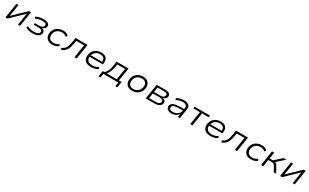

<svg xmlns="http://www.w3.org/2000/svg" viewBox="470 -2937 8859 5505"><g transform="rotate(30 4899.5 -185.0)"><path d="M72 0 150 -494H219L156 -99H157L567 -494H634L556 0H488L550 -396L139 0Z M969 8Q894 8 830 -9Q766 -26 733 -56L763 -107Q799 -77 854 -64Q909 -51 973 -51Q1061 -51 1104 -73.5Q1147 -96 1156 -136Q1165 -181 1133.5 -202Q1102 -223 1035 -223H877L886 -280H1036Q1091 -280 1127 -300Q1163 -320 1172 -358Q1181 -399 1148.5 -421Q1116 -443 1041 -443Q980 -443 923 -430Q866 -417 821 -389L799 -442Q844 -472 909.5 -487.5Q975 -503 1047 -503Q1162 -503 1209 -464Q1256 -425 1242 -353Q1238 -336 1224 -317.5Q1210 -299 1188 -283.5Q1166 -268 1136 -258L1135 -254Q1192 -239 1214 -208Q1236 -177 1225 -124Q1217 -85 1184.5 -55Q1152 -25 1098.5 -8.5Q1045 8 969 8Z M1623 8Q1538 8 1481 -26.5Q1424 -61 1400.5 -124Q1377 -187 1393 -272Q1405 -330 1434 -373.5Q1463 -417 1505 -445.5Q1547 -474 1597.5 -488.5Q1648 -503 1703 -503Q1760 -503 1806 -484.5Q1852 -466 1880 -433L1847 -380Q1818 -408 1779 -423.5Q1740 -439 1700 -439Q1657 -439 1619 -428Q1581 -417 1549.5 -394.5Q1518 -372 1496 -338Q1474 -304 1465 -257Q1446 -162 1493 -108.5Q1540 -55 1631 -55Q1675 -55 1720 -70.5Q1765 -86 1801 -113L1827 -60Q1801 -39 1768.5 -23.5Q1736 -8 1699.5 0Q1663 8 1623 8Z M1918 10 1897 -47Q1944 -66 1976 -92Q2008 -118 2029 -155Q2050 -192 2064 -244.5Q2078 -297 2089 -369L2109 -494H2507L2429 0H2356L2425 -433H2169L2158 -367Q2145 -290 2127 -228.5Q2109 -167 2082.5 -121.5Q2056 -76 2015.5 -43.5Q1975 -11 1918 10Z M2905 8Q2811 8 2750 -25Q2689 -58 2665 -121Q2641 -184 2658 -272Q2673 -343 2714.5 -395Q2756 -447 2819.5 -475Q2883 -503 2962 -503Q3041 -503 3091 -473.5Q3141 -444 3161.5 -388.5Q3182 -333 3170 -252L3167 -229H2703L2712 -284H3134L3107 -261Q3117 -323 3101.5 -363.5Q3086 -404 3049.5 -424.5Q3013 -445 2957 -445Q2901 -445 2852.5 -422.5Q2804 -400 2772 -358.5Q2740 -317 2729 -258L2727 -247Q2716 -184 2735 -140.5Q2754 -97 2799 -74.5Q2844 -52 2911 -52Q2960 -52 3011.5 -64.5Q3063 -77 3111 -109L3135 -57Q3090 -23 3028 -7.5Q2966 8 2905 8Z M3226 133 3256 -61H3314Q3351 -97 3376 -139Q3401 -181 3417.5 -232.5Q3434 -284 3443 -347L3467 -494H3862L3793 -61H3882L3852 133H3787L3809 0H3312L3290 133ZM3391 -61H3722L3782 -434H3525L3509 -338Q3494 -256 3466.5 -186.5Q3439 -117 3391 -61Z M4266 8Q4179 8 4123.5 -27.5Q4068 -63 4046.5 -127Q4025 -191 4042 -274Q4054 -328 4081 -370.5Q4108 -413 4148 -442.5Q4188 -472 4237.5 -487.5Q4287 -503 4343 -503Q4430 -503 4485 -467Q4540 -431 4561.5 -368Q4583 -305 4567 -222Q4555 -167 4527.5 -124.5Q4500 -82 4460.5 -52.5Q4421 -23 4372 -7.5Q4323 8 4266 8ZM4269 -54Q4327 -54 4373.5 -75.5Q4420 -97 4452 -137.5Q4484 -178 4495 -235Q4514 -326 4472.5 -383Q4431 -440 4338 -440Q4282 -440 4235 -419Q4188 -398 4156.5 -358Q4125 -318 4113 -261Q4095 -169 4136 -111.5Q4177 -54 4269 -54Z M4716 0 4794 -494H5081Q5146 -494 5187 -478Q5228 -462 5243.5 -430.5Q5259 -399 5250 -353Q5245 -332 5229 -312.5Q5213 -293 5189.5 -277.5Q5166 -262 5138 -254V-252Q5194 -242 5218 -209Q5242 -176 5231 -126Q5218 -66 5160.5 -33Q5103 0 5015 0ZM4795 -55H5017Q5079 -55 5116 -74Q5153 -93 5161 -132Q5171 -179 5139.5 -201.5Q5108 -224 5043 -224H4822ZM4830 -278H5041Q5102 -278 5135.5 -298.5Q5169 -319 5178 -356Q5187 -398 5158 -418.5Q5129 -439 5068 -439H4856Z M5568 8Q5506 8 5463.5 -12.5Q5421 -33 5402.5 -69Q5384 -105 5392 -150Q5403 -200 5442 -229.5Q5481 -259 5553 -272Q5625 -285 5735 -285H5837L5828 -231H5724Q5636 -231 5581.5 -223.5Q5527 -216 5499.5 -197Q5472 -178 5465 -143Q5456 -100 5489 -75.5Q5522 -51 5584 -51Q5639 -51 5687.5 -73Q5736 -95 5769.5 -131.5Q5803 -168 5809 -209L5826 -316Q5837 -382 5801.5 -412Q5766 -442 5690 -442Q5639 -442 5586 -429Q5533 -416 5480 -386L5458 -442Q5494 -461 5534.5 -475Q5575 -489 5617.5 -496Q5660 -503 5700 -503Q5769 -503 5817 -484Q5865 -465 5887 -424Q5909 -383 5898 -315L5848 0H5783L5800 -111Q5778 -79 5744 -51.5Q5710 -24 5666 -8Q5622 8 5568 8Z M6190 0 6259 -434H6042L6052 -494H6558L6548 -434H6332L6263 0Z M6861 8Q6767 8 6706 -25Q6645 -58 6621 -121Q6597 -184 6614 -272Q6629 -343 6670.5 -395Q6712 -447 6775.5 -475Q6839 -503 6918 -503Q6997 -503 7047 -473.5Q7097 -444 7117.5 -388.5Q7138 -333 7126 -252L7123 -229H6659L6668 -284H7090L7063 -261Q7073 -323 7057.5 -363.5Q7042 -404 7005.5 -424.5Q6969 -445 6913 -445Q6857 -445 6808.5 -422.5Q6760 -400 6728 -358.5Q6696 -317 6685 -258L6683 -247Q6672 -184 6691 -140.5Q6710 -97 6755 -74.5Q6800 -52 6867 -52Q6916 -52 6967.5 -64.5Q7019 -77 7067 -109L7091 -57Q7046 -23 6984 -7.5Q6922 8 6861 8Z M7229 10 7208 -47Q7255 -66 7287 -92Q7319 -118 7340 -155Q7361 -192 7375 -244.5Q7389 -297 7400 -369L7420 -494H7818L7740 0H7667L7736 -433H7480L7469 -367Q7456 -290 7438 -228.5Q7420 -167 7393.5 -121.5Q7367 -76 7326.5 -43.5Q7286 -11 7229 10Z M8198 8Q8113 8 8056 -26.5Q7999 -61 7975.5 -124Q7952 -187 7968 -272Q7980 -330 8009 -373.5Q8038 -417 8080 -445.5Q8122 -474 8172.5 -488.5Q8223 -503 8278 -503Q8335 -503 8381 -484.5Q8427 -466 8455 -433L8422 -380Q8393 -408 8354 -423.5Q8315 -439 8275 -439Q8232 -439 8194 -428Q8156 -417 8124.5 -394.5Q8093 -372 8071 -338Q8049 -304 8040 -257Q8021 -162 8068 -108.5Q8115 -55 8206 -55Q8250 -55 8295 -70.5Q8340 -86 8376 -113L8402 -60Q8376 -39 8343.5 -23.5Q8311 -8 8274.5 0Q8238 8 8198 8Z M8534 0 8612 -494H8685L8653 -286H8765L8996 -494H9087L8823 -256L8811 -278Q8847 -274 8867 -263.5Q8887 -253 8902.5 -232Q8918 -211 8938 -175L9034 0H8955L8870 -156Q8855 -182 8841 -197Q8827 -212 8804.5 -219.5Q8782 -227 8742 -227H8643L8607 0Z M9165 0 9243 -494H9312L9249 -99H9250L9660 -494H9727L9649 0H9581L9643 -396L9232 0Z"/></g></svg>

Font: Nunito Sans 7pt SemiExpanded Light
Style: Italic
Weight: 300
Width: 6
Italic angle: -9°
Designer: Vernon Adams
Foundry: Vernon Adams
Version: Version 3.101;gftools[0.9.27]